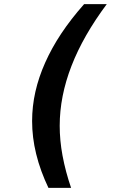

<svg xmlns="http://www.w3.org/2000/svg" viewBox="-20 -779 642 931"><path d="M214.8 131.8H324.7C307.1 80.6 293 28.3 283.2 -24.4C273.9 -74.2 269.5 -123 269.5 -168.9C269.5 -264.6 288.6 -361.3 326.7 -459.5C364.7 -557.6 421.9 -657.2 497.6 -758.8H387.7C301.8 -661.6 241.2 -569.8 199.2 -475.6C157.2 -381.3 135.7 -288.1 135.7 -191.9C135.7 -139.6 142.1 -86.4 155.3 -32.7C168.9 23.4 189.5 78.6 214.8 131.8Z"/></svg>

Font: Hack
Style: Bold Oblique
Weight: 700
Italic angle: -12°
Monospace: yes
Designer: Christopher Simpkins
Foundry: Christopher Simpkins
Version: Version 2.010